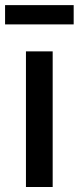

<svg xmlns="http://www.w3.org/2000/svg" viewBox="-33 -748 314 768"><path d="M70.8 0V-542.5H177.7V0ZM261.7 -727.5V-650.4H-12.7V-727.5Z"/></svg>

Font: Inter 16pt Medium
Style: Regular
Weight: 500
Version: Version 4.001;git-66647c0bb